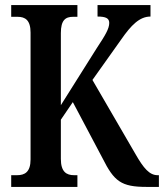

<svg xmlns="http://www.w3.org/2000/svg" viewBox="-20 -734 644 754"><path d="M24 0H284V-46H271C241 -46 219 -59 219 -110V-264L266 -333L383 -112C428 -22 456 0 555 0H604V-46H599C567 -46 544 -73 512 -129L343 -420L456 -579C495 -635 528 -669 571 -669V-714H363V-669C396 -669 409 -662 409 -644C409 -621 393 -595 360 -545L219 -321V-604C219 -655 237 -668 267 -668H284V-714H24V-668H49C79 -668 100 -655 100 -606V-108C100 -58 77 -46 47 -46H24Z"/></svg>

Font: Noto Serif Armenian ExtraCondensed SemiBold
Style: Regular
Weight: 600
Width: 2
Designer: Monotype Design Team
Foundry: Monotype Imaging Inc.
Version: Version 2.008